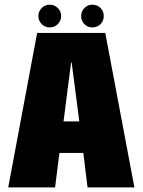

<svg xmlns="http://www.w3.org/2000/svg" viewBox="-20 -820 624 840"><path d="M16 0H221L240 -151H344.5L363 0H568L440.5 -676H142.5ZM258 -289 291 -546.5H293.5L327 -289ZM198 -700Q218 -700 232.8 -714.5Q247.5 -729 247.5 -750Q247.5 -770.5 232.8 -785Q218 -799.5 198 -799.5Q177 -799.5 162.5 -785Q148 -770.5 148 -750Q148 -729 162.5 -714.5Q177 -700 198 -700ZM384 -700Q405.5 -700 419.8 -714.5Q434 -729 434 -750Q434 -770.5 419.8 -785Q405.5 -799.5 384 -799.5Q364 -799.5 349.5 -785Q335 -770.5 335 -750Q335 -729 349.2 -714.5Q363.5 -700 384 -700Z"/></svg>

Font: Anybody Condensed Black
Style: Regular
Weight: 900
Width: 3
Designer: Tyler Finck
Foundry: Etcetera Type Company
Version: Version 1.113;gftools[0.9.25]